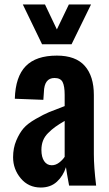

<svg xmlns="http://www.w3.org/2000/svg" viewBox="-20 -838 492 867"><path d="M169.9 -638.2 83 -817.9H183.1L236.8 -705.1L291 -817.9H391.1L303.2 -638.2ZM164.1 8.8Q108.4 8.8 73.7 -32.7Q39.1 -74.2 39.1 -127.9Q39.1 -169.4 53.5 -203.4Q67.9 -237.3 86.2 -258.5Q104.5 -279.8 141.1 -300.8Q177.7 -321.8 201.9 -331.8Q226.1 -341.8 272 -358.9V-409.2Q272 -449.2 262.7 -467.5Q253.4 -485.8 226.1 -485.8Q179.7 -485.8 178.2 -421.9L175.8 -387.2L46.9 -392.1Q49.8 -491.7 96.2 -539.3Q142.6 -586.9 236.8 -586.9Q321.8 -586.9 362.8 -540.5Q403.8 -494.1 403.8 -409.2V-142.1Q403.8 -84.5 414.1 0H292Q280.8 -60.5 277.8 -83Q265.6 -43.9 237.1 -17.6Q208.5 8.8 164.1 8.8ZM213.9 -91.8Q231.4 -91.8 247.1 -103.8Q262.7 -115.7 272 -129.9V-292Q246.1 -276.9 229.7 -265.1Q213.4 -253.4 197.5 -237.5Q181.6 -221.7 174.3 -202.9Q167 -184.1 167 -161.1Q167 -128.9 179.4 -110.4Q191.9 -91.8 213.9 -91.8Z"/></svg>

Font: Oswald Medium
Style: Regular
Weight: 500
Designer: Vernon Adams
Foundry: Vernon Adams
Version: Version 4.103